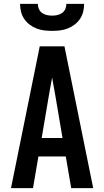

<svg xmlns="http://www.w3.org/2000/svg" viewBox="-20 -975 540 995"><path d="M37 0 186 -735H314L463 0H349L321 -164H179L151 0ZM304 -260 265 -490Q261 -511 257.5 -531.5Q254 -552 250 -573Q246 -552 242.5 -531.5Q239 -511 235 -490L196 -260ZM250 -815Q229 -815 208.5 -817.5Q188 -820 169 -827.5Q150 -835 133.5 -847.5Q117 -860 105.5 -877Q94 -894 89 -914Q84 -934 84 -955H176Q176 -941 181.5 -928.5Q187 -916 198 -908Q209 -900 222.5 -897Q236 -894 250 -894Q264 -894 277.5 -897Q291 -900 302 -908Q313 -916 318.5 -928.5Q324 -941 324 -955H416Q416 -934 411 -914Q406 -894 394.5 -877Q383 -860 366.5 -847.5Q350 -835 331 -827.5Q312 -820 291.5 -817.5Q271 -815 250 -815Z"/></svg>

Font: Iosevka Fixed
Style: Bold
Weight: 700
Monospace: yes
Designer: Belleve Invis
Foundry: Belleve Invis
Version: Version 32.3.0